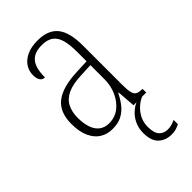

<svg xmlns="http://www.w3.org/2000/svg" viewBox="-236 -616 917 917"><g transform="rotate(-45 223.0 -157.5)"><path d="M168 10Q132 10 104.5 -7Q77 -24 61 -59Q45 -94 45 -147Q45 -226 92.5 -263Q140 -300 239 -304L308 -307V-371Q308 -419 299.5 -450Q291 -481 270 -497Q249 -513 211 -513Q175 -513 153.5 -499.5Q132 -486 122.5 -460Q113 -434 113 -393Q97 -393 88.5 -405.5Q80 -418 80 -441Q80 -469 95 -492Q110 -515 139.5 -529Q169 -543 213 -543Q283 -543 316 -502.5Q349 -462 349 -372V-107Q349 -72 353.5 -54.5Q358 -37 369 -31Q380 -25 401 -25H404V0H318L311 -93H308Q295 -66 277 -42.5Q259 -19 233 -4.5Q207 10 168 10ZM175 -21Q215 -21 244.5 -44Q274 -67 291 -104.5Q308 -142 308 -186V-281L243 -278Q185 -276 151 -260Q117 -244 102 -215Q87 -186 87 -145Q87 -110 96 -81.5Q105 -53 125 -37Q145 -21 175 -21ZM349 228Q308 228 282.5 203.5Q257 179 257 127Q257 94 269.5 68Q282 42 301.5 24.5Q321 7 339 0H377Q358 7 338.5 24Q319 41 306 65.5Q293 90 293 122Q293 163 309.5 180.5Q326 198 352 198Q366 198 377.5 195Q389 192 404 185V214Q395 218 386.5 221.5Q378 225 368.5 226.5Q359 228 349 228Z"/></g></svg>

Font: Noto Serif Khmer Condensed ExtraLight
Style: Regular
Weight: 250
Width: 3
Designer: Danh Hong and the Monotype Design Team
Foundry: Monotype Imaging Inc.
Version: Version 2.004